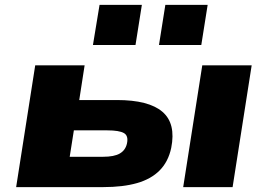

<svg xmlns="http://www.w3.org/2000/svg" viewBox="-20 -765 1095 785"><path d="M46 0 124 -498H326L304 -356H458Q588 -356 644 -308Q700 -260 680 -160Q668 -104 633 -68.5Q598 -33 540.5 -16.5Q483 0 402 0ZM265 -124H401Q447 -124 470 -137.5Q493 -151 499 -178Q506 -210 486.5 -221Q467 -232 419 -232H282ZM729 0 807 -498H1009L931 0ZM630 -581 656 -745H829L803 -581ZM360 -581 387 -745H560L534 -581Z"/></svg>

Font: Nunito Sans 10pt Expanded Black
Style: Italic
Weight: 900
Width: 7
Italic angle: -9°
Designer: Vernon Adams
Foundry: Vernon Adams
Version: Version 3.101;gftools[0.9.27]